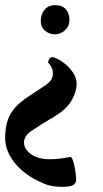

<svg xmlns="http://www.w3.org/2000/svg" viewBox="-26 -474 400 744"><path d="M172 -14V-15Q124 14 95.5 33.5Q67 53 67 78Q67 104 94.5 123.5Q122 143 167 143Q204 143 246 134Q251 134 255 143.5Q259 153 262 167Q265 181 267 196.5Q269 212 269 224Q269 234 259.5 242Q250 250 213 250Q197 250 177.5 247Q158 244 141 236Q103 220 75.5 199.5Q48 179 30 156Q12 133 3 109Q-6 85 -6 62Q-6 5 14 -31Q34 -67 84 -100Q126 -127 152.5 -145.5Q179 -164 179 -188Q179 -202 174.5 -211.5Q170 -221 160 -232Q164 -251 177 -253Q181 -253 196 -246Q211 -239 227.5 -225.5Q244 -212 257.5 -192Q271 -172 271 -147Q271 -122 253.5 -88.5Q236 -55 195 -29ZM243 -398Q243 -372 225.5 -356.5Q208 -341 188 -341Q165 -341 148.5 -355Q132 -369 132 -394Q132 -418 146.5 -436Q161 -454 188 -454Q216 -454 229.5 -437.5Q243 -421 243 -398Z"/></svg>

Font: Lusitana
Style: Bold
Weight: 700
Designer: Ana Paula Megda
Foundry: Ana Paula Megda
Version: Version 1.000; ttfautohint (v1.1) -l 8 -r 50 -G 200 -x 14 -D